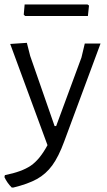

<svg xmlns="http://www.w3.org/2000/svg" viewBox="-37 -654 484 865"><path d="M99 -402 209 -86H216L330 -395L345 -458H416L252 -16Q227 52 198.5 91Q170 130 129.5 152.5Q89 175 23 191H16Q-5 170 -17 144L-15 135Q61 120 101.5 92.5Q142 65 177 0L9 -456L84 -461ZM364 -629 359 -582H76L70 -588L74 -634H357Z"/></svg>

Font: Alegreya Sans
Style: Regular
Weight: 400
Designer: Juan Pablo del Peral
Foundry: Huerta Tipografica
Version: Version 2.008; ttfautohint (v1.6)